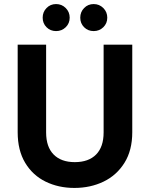

<svg xmlns="http://www.w3.org/2000/svg" viewBox="-20 -918 737 945"><path d="M207 -698V-266Q207 -195 244 -157.5Q281 -120 348 -120Q416 -120 453 -157.5Q490 -195 490 -266V-698H631V-267Q631 -178 592.5 -116.5Q554 -55 489.5 -24Q425 7 346 7Q268 7 204.5 -24Q141 -55 104 -116.5Q67 -178 67 -267V-698ZM256 -765Q228 -765 209 -784Q190 -803 190 -831Q190 -859 209 -878.5Q228 -898 256 -898Q284 -898 303.5 -878.5Q323 -859 323 -831Q323 -803 303.5 -784Q284 -765 256 -765ZM441 -765Q413 -765 394 -784Q375 -803 375 -831Q375 -859 394 -878.5Q413 -898 441 -898Q469 -898 488.5 -878.5Q508 -859 508 -831Q508 -803 488.5 -784Q469 -765 441 -765Z"/></svg>

Font: MSTAGE SemiBold
Style: Regular
Weight: 600
Designer: Ninad Kale (Devanagari), Jonny Pinhorn (Latin)
Foundry: Indian Type Foundry
Version: 4.004